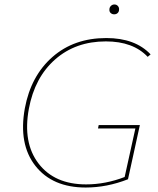

<svg xmlns="http://www.w3.org/2000/svg" viewBox="-20 -833 705 858"><path d="M490 -769Q481 -769 474.5 -775Q468 -781 469 -791Q469 -800 475.5 -806.5Q482 -813 491 -813Q501 -813 507 -806Q513 -799 512 -790Q512 -781 506 -775Q500 -769 490 -769ZM455 -663Q584 -663 653 -590L640 -579Q575 -648 453 -648Q318 -648 226.5 -567.5Q135 -487 109 -347Q81 -195 152.5 -102Q224 -9 365 -9Q451 -9 537 -42L585 -259H418L421 -274H605L552 -32Q458 5 363 5Q214 5 138 -92Q62 -189 91 -349Q118 -494 214.5 -578.5Q311 -663 455 -663Z"/></svg>

Font: EauTest Thin
Style: Italic
Weight: 250
Italic angle: -12°
Designer: Christian Thalmann (Catharsis Fonts)
Version: Version 0.001;PS 000.001;hotconv 1.0.88;makeotf.lib2.5.64775